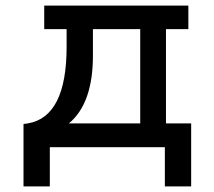

<svg xmlns="http://www.w3.org/2000/svg" viewBox="-20 -526 763 686"><path d="M663 -85V140H569V0H158V140H64V-83L79 -85Q218 -108 218 -359V-422H138V-506H653V-422H573V-85ZM481 -85V-422H312V-327Q312 -156 226 -85Z"/></svg>

Font: Arvo
Style: Regular
Weight: 400
Designer: Anton Koovit (Cyrillic Expansion: Cyreal)
Foundry: Anton Koovit, Yassin Baggar
Version: Version 3.000